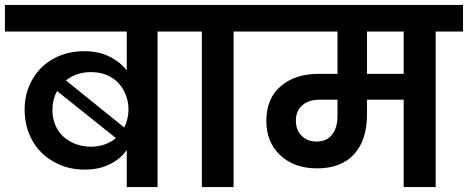

<svg xmlns="http://www.w3.org/2000/svg" viewBox="-41 -760 1901 780"><path d="M-21 -740C-21 -740 -21 -632 -21 -632C-21 -632 474 -632 474 -632C474 -632 474 -474 474 -474C474 -474 474 -474 474 -474C455 -498 431 -517 402 -531C373 -545 339 -552 301 -552C301 -552 301 -552 301 -552C255 -552 214 -542 177 -522C140 -502 112 -474 91 -438C70 -402 59 -361 59 -314C59 -314 59 -314 59 -314C59 -267 70 -225 91 -188C112 -151 142 -122 179 -102C216 -81 257 -71 303 -71C303 -71 303 -71 303 -71C342 -71 376 -78 405 -93C434 -107 457 -126 474 -151C474 -151 474 0 474 0C474 0 599 0 599 0C599 0 599 -632 599 -632C599 -632 709 -632 709 -632C709 -632 709 -740 709 -740C709 -740 -21 -740 -21 -740ZM328 -467C328 -467 328 -467 328 -467C360 -467 388 -460 411 -446C434 -432 451 -413 463 -390C475 -367 481 -342 481 -315C481 -315 481 -315 481 -315C481 -290 475 -266 464 -242C464 -242 227 -433 227 -433C227 -433 227 -433 227 -433C255 -456 289 -467 328 -467ZM172 -314C172 -314 172 -314 172 -314C172 -341 178 -367 191 -390C191 -390 430 -199 430 -199C430 -199 430 -199 430 -199C402 -176 368 -164 328 -164C328 -164 328 -164 328 -164C300 -164 274 -170 250 -182C226 -194 207 -211 193 -234C179 -257 172 -283 172 -314Z M908 0C908 0 908 -632 908 -632C908 -632 1019 -632 1019 -632C1019 -632 1019 -740 1019 -740C1019 -740 668 -740 668 -740C668 -740 668 -632 668 -632C668 -632 779 -632 779 -632C779 -632 779 0 779 0C779 0 908 0 908 0Z M1840 -740C1840 -740 977 -740 977 -740C977 -740 977 -632 977 -632C977 -632 1330 -632 1330 -632C1330 -632 1330 -460 1330 -460C1330 -460 1254 -460 1254 -460C1254 -460 1254 -460 1254 -460C1191 -460 1140 -444 1101 -411C1061 -378 1041 -330 1041 -269C1041 -269 1041 -269 1041 -269C1041 -211 1060 -164 1098 -129C1135 -94 1185 -76 1247 -76C1247 -76 1247 -76 1247 -76C1312 -76 1363 -95 1398 -134C1433 -173 1450 -227 1450 -296C1450 -296 1450 -355 1450 -355C1450 -355 1599 -355 1599 -355C1599 -355 1599 0 1599 0C1599 0 1729 0 1729 0C1729 0 1729 -632 1729 -632C1729 -632 1840 -632 1840 -632C1840 -632 1840 -740 1840 -740ZM1599 -460C1599 -460 1450 -460 1450 -460C1450 -460 1450 -632 1450 -632C1450 -632 1599 -632 1599 -632C1599 -632 1599 -460 1599 -460ZM1330 -289C1330 -289 1330 -289 1330 -289C1330 -257 1323 -232 1308 -213C1293 -194 1272 -185 1245 -185C1245 -185 1245 -185 1245 -185C1220 -185 1200 -193 1185 -208C1169 -223 1161 -244 1161 -270C1161 -270 1161 -270 1161 -270C1161 -297 1170 -318 1188 -333C1205 -348 1229 -355 1258 -355C1258 -355 1330 -355 1330 -355C1330 -355 1330 -289 1330 -289Z"/></svg>

Font: Girnar Poppins
Style: SemiBold
Weight: 500
Designer: Ninad Kale (Devanagari), Jonny Pinhorn (Latin)
Foundry: Indian Type Foundry
Version: ""